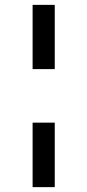

<svg xmlns="http://www.w3.org/2000/svg" viewBox="-20 -694 357 789"><path d="M114 -410V-674H205V-410ZM114 75V-190H205V75Z"/></svg>

Font: Kurale
Style: Regular
Weight: 400
Designer: Eduardo Rodriguez Tunni
Foundry: Eduardo Rodriguez Tunni
Version: Version 2.000